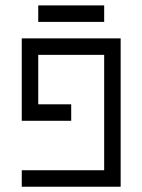

<svg xmlns="http://www.w3.org/2000/svg" viewBox="-20 -708 540 728"><path d="M250 -250V-312.5H125V-500H375V-62.5H62.5V0H437.5V-562.5H62.5V-250ZM375 -625V-687.5H125V-625Z"/></svg>

Font: BFUnifontExMono
Style: Regular
Weight: 500
Version: Version 15.0.06